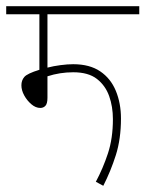

<svg xmlns="http://www.w3.org/2000/svg" viewBox="-20 -642 469 619"><path d="M133 -596V-424Q152 -429 175 -432Q198 -435 216 -435Q269 -435 303 -412Q337 -389 353.5 -349Q370 -309 370 -260Q370 -194 353.5 -142Q337 -90 313 -43L289 -56Q312 -99 328 -147.5Q344 -196 344 -258Q344 -298 332 -332Q320 -366 292.5 -387.5Q265 -409 216 -409Q173 -409 133 -396V-327Q133 -308 126.5 -301Q120 -294 110 -294Q95 -294 81 -306Q67 -318 58 -334.5Q49 -351 49 -367Q49 -383 58.5 -394Q68 -405 107 -417V-596H0V-622H429V-596Z"/></svg>

Font: Noto Sans Devanagari UI Condensed Thin
Style: Regular
Weight: 100
Width: 3
Designer: Jelle Bosma - Monotype Design Team
Foundry: Monotype Imaging Inc.
Version: Version 2.004; ttfautohint (v1.8.4.7-5d5b)